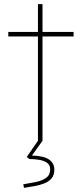

<svg xmlns="http://www.w3.org/2000/svg" viewBox="-20 -679 390 926"><path d="M163 0V-659H185V0ZM20 -503V-525H335V-503ZM96 227 92 210Q122 205 152 199Q182 193 202 179Q222 165 222 138Q222 116 206 105.5Q190 95 167 91.5Q144 88 122 88L109 78L163 0H185L134 71Q193 73 217.5 91Q242 109 242 139Q242 166 228.5 181.5Q215 197 193.5 205.5Q172 214 146.5 218.5Q121 223 96 227Z"/></svg>

Font: Lexend Deca Thin
Style: Regular
Weight: 250
Designer: Bonnie Shaver-Troup, Thomas Jockin
Foundry: Lexend
Version: Version 1.007